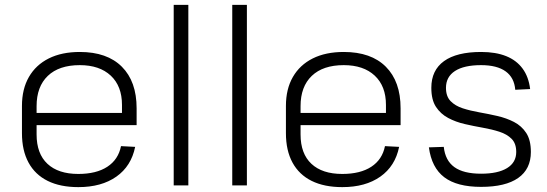

<svg xmlns="http://www.w3.org/2000/svg" viewBox="-20 -760 2242 787"><path d="M301 7Q227 7 175.5 -18.5Q124 -44 97 -93.5Q70 -143 70 -214V-326Q70 -395 98.5 -444.5Q127 -494 180 -520.5Q233 -547 307 -547Q419 -547 479.5 -486.5Q540 -426 540 -316V-247H118V-297H491L480 -277V-330Q480 -407 434 -450Q388 -493 307 -493Q222 -493 176 -449Q130 -405 130 -325V-209Q130 -130 174.5 -88.5Q219 -47 301 -47Q375 -47 420 -76.5Q465 -106 476 -161L534 -158Q518 -79 457 -36Q396 7 301 7Z M752 -740V0H692V-740Z M992 -740V0H932V-740Z M1383 7Q1309 7 1257.5 -18.5Q1206 -44 1179 -93.5Q1152 -143 1152 -214V-326Q1152 -395 1180.5 -444.5Q1209 -494 1262 -520.5Q1315 -547 1389 -547Q1501 -547 1561.5 -486.5Q1622 -426 1622 -316V-247H1200V-297H1573L1562 -277V-330Q1562 -407 1516 -450Q1470 -493 1389 -493Q1304 -493 1258 -449Q1212 -405 1212 -325V-209Q1212 -130 1256.5 -88.5Q1301 -47 1383 -47Q1457 -47 1502 -76.5Q1547 -106 1558 -161L1616 -158Q1600 -79 1539 -36Q1478 7 1383 7Z M1952 6Q1853 6 1801 -33.5Q1749 -73 1738 -156L1799 -158Q1805 -102 1842.5 -75Q1880 -48 1952 -48Q2021 -48 2058.5 -71Q2096 -94 2096 -137Q2096 -172 2077 -191Q2058 -210 2027 -220Q1996 -230 1959 -236.5Q1922 -243 1885 -251.5Q1848 -260 1817 -276.5Q1786 -293 1767 -322Q1748 -351 1748 -400Q1748 -472 1800 -509.5Q1852 -547 1952 -547Q2012 -547 2054.5 -530Q2097 -513 2122 -479Q2147 -445 2153 -395L2092 -392Q2088 -442 2052.5 -467.5Q2017 -493 1952 -493Q1882 -493 1845 -469Q1808 -445 1808 -400Q1808 -365 1827 -345.5Q1846 -326 1877 -316Q1908 -306 1945 -299.5Q1982 -293 2019 -284.5Q2056 -276 2087 -260Q2118 -244 2137 -215Q2156 -186 2156 -137Q2156 -67 2104 -30.5Q2052 6 1952 6Z"/></svg>

Font: Pathway Extreme 8pt Thin
Style: Regular
Weight: 100
Version: Version 1.001;gftools[0.9.26]